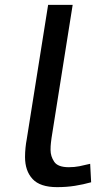

<svg xmlns="http://www.w3.org/2000/svg" viewBox="-20 -760 429 790"><path d="M178 -740H279L192 -192Q191 -185 189.5 -172Q188 -159 188 -143Q188 -117 203 -94.5Q218 -72 263 -72Q286 -72 306.5 -76Q327 -80 351 -86L355 -10Q323 -1 288.5 4.5Q254 10 215 10Q145 10 114 -23.5Q83 -57 83 -114Q83 -133 85 -152.5Q87 -172 90 -187Z"/></svg>

Font: Georama ExtraExtended
Style: Italic
Weight: 400
Width: 8
Italic angle: -9°
Designer: Jean-Baptiste Levee
Foundry: Production Type
Version: Version 1.000